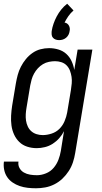

<svg xmlns="http://www.w3.org/2000/svg" viewBox="-29 -786 549 1029"><path d="M164 223Q141 223 119 220.5Q97 218 76.5 211Q56 204 38.5 192Q21 180 9.5 163Q-2 146 -6.5 124.5Q-11 103 -8 80H70Q67 99 75.5 114.5Q84 130 99 138.5Q114 147 132 150Q150 153 169 153Q193 153 217.5 143Q242 133 258.5 113.5Q275 94 284 70.5Q293 47 297 23L314 -83Q304 -63 288.5 -45.5Q273 -28 253.5 -15.5Q234 -3 211.5 2.5Q189 8 168 8Q141 8 116.5 0Q92 -8 74.5 -25Q57 -42 46.5 -65Q36 -88 32.5 -113.5Q29 -139 30.5 -166Q32 -193 36 -219L56 -339Q60 -362 66 -384.5Q72 -407 83 -428.5Q94 -450 109.5 -469Q125 -488 145 -502Q165 -516 188 -522Q211 -528 234 -528Q260 -528 284.5 -520.5Q309 -513 326.5 -497Q344 -481 354.5 -458.5Q365 -436 369 -411L387 -520H466L374 34Q370 59 362 83.5Q354 108 339.5 130.5Q325 153 305.5 171.5Q286 190 262 202Q238 214 213 218.5Q188 223 164 223ZM200 -62Q223 -62 247.5 -70Q272 -78 289.5 -95.5Q307 -113 317 -136.5Q327 -160 331 -183L351 -303Q354 -321 355.5 -339Q357 -357 354.5 -374Q352 -391 346 -407Q340 -423 328.5 -435Q317 -447 300.5 -452.5Q284 -458 266 -458Q250 -458 233 -454.5Q216 -451 201 -442Q186 -433 174 -420Q162 -407 153.5 -391.5Q145 -376 140.5 -360Q136 -344 133 -328L113 -208Q110 -191 109 -173.5Q108 -156 110.5 -139.5Q113 -123 120 -108Q127 -93 139 -82.5Q151 -72 167 -67Q183 -62 200 -62ZM288 -571Q278 -571 269.5 -574Q261 -577 255 -583.5Q249 -590 248 -599.5Q247 -609 248 -619Q251 -639 258 -659Q265 -679 275 -698Q285 -717 299 -734.5Q313 -752 331 -766L365 -730Q349 -716 337.5 -699.5Q326 -683 317 -665Q325 -664 331 -659.5Q337 -655 340.5 -648.5Q344 -642 345 -634.5Q346 -627 344 -619Q343 -609 338 -599.5Q333 -590 325 -583.5Q317 -577 307.5 -574Q298 -571 288 -571Z"/></svg>

Font: Iosevka
Style: Italic
Weight: 400
Italic angle: -9°
Monospace: yes
Designer: Belleve Invis
Foundry: Belleve Invis
Version: Version 32.5.0; ttfautohint (v1.8.4)